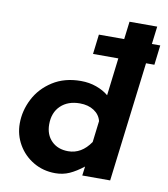

<svg xmlns="http://www.w3.org/2000/svg" viewBox="-88 -863 830 949"><g transform="rotate(10 327.5 -388.5)"><path d="M643 -601H601L527 0H387L393 -46Q356 -17 323.5 -2.5Q291 12 253 12Q192 12 143 -17Q94 -46 66 -94.5Q38 -143 38 -200Q38 -264 68.5 -323.5Q99 -383 158.5 -421Q218 -459 300 -459Q342 -459 378 -446Q414 -433 439 -412L462 -601H335L347 -700H474L485 -789H624L613 -700H655ZM422 -279Q414 -311 385 -330Q356 -349 314 -349Q254 -349 218 -314.5Q182 -280 182 -221Q182 -169 213.5 -137.5Q245 -106 297 -106Q364 -106 409 -172Z"/></g></svg>

Font: Josefin Sans
Style: Bold Italic
Weight: 700
Italic angle: -7°
Designer: Santiago Orozco
Foundry: Typemade
Version: Version 2.000